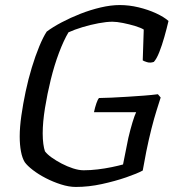

<svg xmlns="http://www.w3.org/2000/svg" viewBox="-20 -740 709 760"><path d="M280 0Q253 0 221.5 -10Q190 -20 161 -35Q132 -50 110 -67Q88 -84 78 -98Q68 -114 63 -140.5Q58 -167 58 -200Q58 -236 64.5 -282Q71 -328 81.5 -377.5Q92 -427 106 -473Q120 -519 135.5 -556.5Q151 -594 165 -615Q189 -633 224 -651.5Q259 -670 298.5 -685.5Q338 -701 378.5 -710.5Q419 -720 454 -720Q491 -720 528.5 -711Q566 -702 597.5 -687.5Q629 -673 647 -657Q640 -627 630.5 -593.5Q621 -560 610.5 -533.5Q600 -507 589 -495Q575 -490 562 -494Q549 -498 545 -501L549 -623Q538 -630 515 -637Q492 -644 467 -649Q442 -654 425 -654Q402 -654 370 -648Q338 -642 306.5 -632.5Q275 -623 251 -612Q232 -580 213.5 -531Q195 -482 181 -425Q167 -368 158 -312Q149 -256 149 -212Q149 -189 151.5 -170.5Q154 -152 158 -141Q167 -129 184.5 -116.5Q202 -104 224 -92.5Q246 -81 269 -73.5Q292 -66 311 -66Q338 -66 367 -69.5Q396 -73 422.5 -78.5Q449 -84 467 -89L488 -194Q496 -228 504.5 -256Q513 -284 519 -296H352Q356 -315 361.5 -331Q367 -347 372 -352Q391 -352 421 -353.5Q451 -355 484.5 -357Q518 -359 550 -361.5Q582 -364 605 -367L616 -354Q610 -335 600 -303.5Q590 -272 579.5 -230.5Q569 -189 559 -140L545 -65Q523 -53 479.5 -38Q436 -23 383.5 -11.5Q331 0 280 0Z"/></svg>

Font: Texturina Medium 12pt Light
Style: Italic
Weight: 300
Italic angle: -11°
Version: Version 1.002